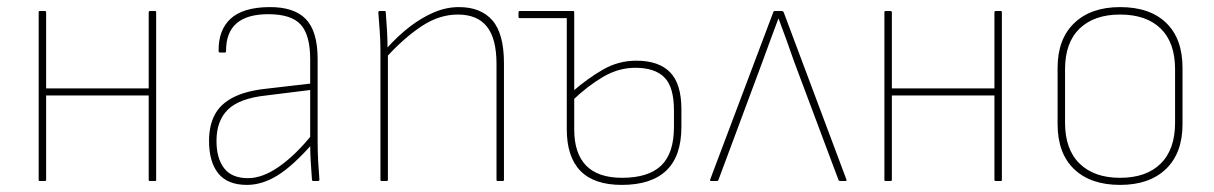

<svg xmlns="http://www.w3.org/2000/svg" viewBox="-20 -510 3421 541"><path d="M403 0Q399 0 399 -3V-475Q399 -479 403 -479H417Q420 -479 420 -475V-3Q420 0 417 0ZM92 0Q89 0 89 -3V-475Q89 -479 92 -479H106Q110 -479 110 -475V-3Q110 0 106 0ZM105 -241V-261H404V-241Z M863 0Q859 0 859 -4Q857 -29 855.5 -55.5Q854 -82 854 -106V-116V-343Q854 -411 827.5 -440.5Q801 -470 736 -470Q616 -470 617 -366Q617 -362 614 -362H600Q596 -362 596 -366Q595 -425 629.5 -457Q664 -489 737 -490Q808 -491 841.5 -456.5Q875 -422 875 -344V-111Q875 -82 876.5 -55.5Q878 -29 880 -4Q880 0 876 0ZM676 11Q621 11 595 -21.5Q569 -54 569 -113Q569 -156 585 -186.5Q601 -217 637 -235.5Q673 -254 730 -260L859 -275V-257L730 -241Q655 -233 622.5 -201.5Q590 -170 590 -113Q590 -64 611.5 -36Q633 -8 679 -8Q720 -8 767 -41Q814 -74 862 -134L863 -108Q806 -43 762.5 -16Q719 11 676 11Z M1382 0Q1379 0 1379 -3V-330Q1379 -401 1352 -435Q1325 -469 1270 -469Q1217 -469 1167 -435.5Q1117 -402 1068 -348V-372Q1101 -409 1135 -435Q1169 -461 1203.5 -475.5Q1238 -490 1273 -490Q1335 -490 1367.5 -452.5Q1400 -415 1400 -332V-3Q1400 0 1396 0ZM1055 0Q1052 0 1052 -3V-368Q1052 -394 1050 -422Q1048 -450 1046 -475Q1046 -479 1050 -479H1064Q1067 -479 1067 -475Q1069 -451 1070.5 -424Q1072 -397 1072 -371L1073 -363V-3Q1073 0 1069 0Z M1445 -459Q1441 -459 1441 -462V-475Q1441 -479 1445 -479H1585V-459ZM1732 11Q1654 11 1615.5 -28.5Q1577 -68 1577 -146V-475Q1577 -479 1580 -479H1595Q1598 -479 1598 -475V-145Q1598 -78 1631.5 -43.5Q1665 -9 1733 -9Q1807 -9 1843 -43.5Q1879 -78 1879 -152V-199Q1879 -265 1852 -292Q1825 -319 1770 -319Q1723 -319 1679.5 -293.5Q1636 -268 1593 -227V-252Q1637 -290 1680 -314.5Q1723 -339 1773 -339Q1836 -339 1868 -306.5Q1900 -274 1900 -202V-153Q1900 -70 1857.5 -29.5Q1815 11 1732 11Z M1984 0Q1980 0 1981 -4L2159 -476Q2160 -479 2164 -479H2183Q2186 -479 2188 -476L2365 -4Q2366 -2 2365 -1Q2364 0 2362 0H2348Q2344 0 2343 -2L2217 -338Q2207 -367 2196 -397.5Q2185 -428 2174 -457H2173Q2162 -427 2150.5 -396.5Q2139 -366 2128 -335L2004 -2Q2003 0 2000 0Z M2786 0Q2782 0 2782 -3V-475Q2782 -479 2786 -479H2800Q2803 -479 2803 -475V-3Q2803 0 2800 0ZM2475 0Q2472 0 2472 -3V-475Q2472 -479 2475 -479H2489Q2493 -479 2493 -475V-3Q2493 0 2489 0ZM2488 -241V-261H2787V-241Z M3136 11Q3053 11 3006.5 -33.5Q2960 -78 2960 -160V-319Q2960 -400 3007 -445Q3054 -490 3136 -490Q3220 -490 3266 -445.5Q3312 -401 3312 -319V-160Q3312 -79 3265.5 -34Q3219 11 3136 11ZM3136 -9Q3210 -9 3250.5 -49Q3291 -89 3291 -164V-315Q3291 -390 3250.5 -429.5Q3210 -469 3136 -469Q3063 -469 3022 -429.5Q2981 -390 2981 -315V-164Q2981 -89 3022 -49Q3063 -9 3136 -9Z"/></svg>

Font: Sofia Sans Semi Condensed Thin
Style: Regular
Weight: 250
Version: Version 4.100